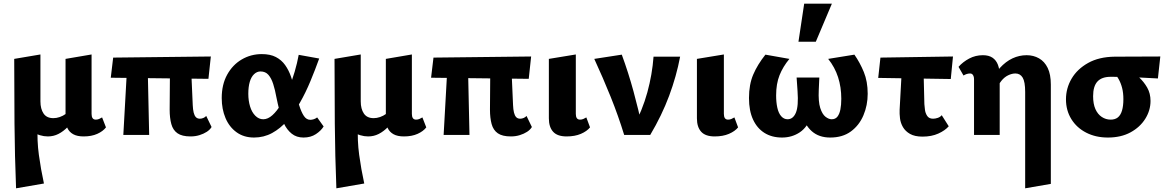

<svg xmlns="http://www.w3.org/2000/svg" viewBox="-20 -731 6324 1040"><path d="M67 289Q60 114 58.5 -61.5Q57 -237 57 -412L199 -436V-182Q199 -141 216 -116Q233 -91 269 -91Q286 -91 303.5 -97Q321 -103 337 -114.5Q353 -126 364 -142L395 -101Q372 -69 347.5 -44Q323 -19 296.5 -5.5Q270 8 239 8Q218 8 196.5 1.5Q175 -5 157 -19L184 -48Q180 30 190.5 107.5Q201 185 218 263ZM433 8Q398 8 376.5 -4Q355 -16 345 -37.5Q335 -59 335 -90V-412L476 -436V-114Q476 -99 481.5 -91Q487 -83 499 -83Q508 -83 516.5 -86.5Q525 -90 533 -95L554 -41Q538 -20 507 -6Q476 8 433 8Z M648 0 671 -412H779L788 0ZM580 -310 593 -419 1122 -425 1109 -304ZM899 -137 901 -412H1013L1024 -162Q1025 -138 1029 -121.5Q1033 -105 1041 -96.5Q1049 -88 1063 -88Q1072 -88 1081.5 -92Q1091 -96 1097 -103L1126 -43Q1117 -28 1100 -17Q1083 -6 1060.5 1Q1038 8 1012 8Q966 8 941.5 -9Q917 -26 908 -59Q899 -92 899 -137Z M1356 14Q1301 14 1261.5 -14.5Q1222 -43 1201.5 -91.5Q1181 -140 1181 -200Q1181 -273 1210.5 -326.5Q1240 -380 1289.5 -409Q1339 -438 1398 -438Q1444 -438 1474.5 -422Q1505 -406 1524.5 -378.5Q1544 -351 1556 -316.5Q1568 -282 1577 -246Q1589 -198 1600.5 -161Q1612 -124 1626 -103Q1640 -82 1661 -82Q1669 -82 1679 -85Q1689 -88 1698 -95L1733 -46Q1719 -23 1691 -4.5Q1663 14 1624 14Q1586 14 1560 -7Q1534 -28 1518.5 -61Q1503 -94 1493.5 -132Q1484 -170 1477 -205Q1470 -244 1460 -275.5Q1450 -307 1434 -325.5Q1418 -344 1391 -344Q1372 -344 1356.5 -329.5Q1341 -315 1333 -288Q1325 -261 1325 -223Q1325 -186 1334.5 -154.5Q1344 -123 1363 -104Q1382 -85 1406 -85Q1431 -85 1455.5 -107Q1480 -129 1502 -166Q1524 -203 1543 -248.5Q1562 -294 1576 -342Q1590 -390 1598 -434L1709 -414Q1687 -353 1661.5 -291.5Q1636 -230 1605 -175.5Q1574 -121 1536.5 -78Q1499 -35 1454 -10.5Q1409 14 1356 14Z M1802 289Q1795 114 1793.5 -61.5Q1792 -237 1792 -412L1934 -436V-182Q1934 -141 1951 -116Q1968 -91 2004 -91Q2021 -91 2038.5 -97Q2056 -103 2072 -114.5Q2088 -126 2099 -142L2130 -101Q2107 -69 2082.5 -44Q2058 -19 2031.5 -5.5Q2005 8 1974 8Q1953 8 1931.5 1.5Q1910 -5 1892 -19L1919 -48Q1915 30 1925.5 107.5Q1936 185 1953 263ZM2168 8Q2133 8 2111.5 -4Q2090 -16 2080 -37.5Q2070 -59 2070 -90V-412L2211 -436V-114Q2211 -99 2216.5 -91Q2222 -83 2234 -83Q2243 -83 2251.5 -86.5Q2260 -90 2268 -95L2289 -41Q2273 -20 2242 -6Q2211 8 2168 8Z M2383 0 2406 -412H2514L2523 0ZM2315 -310 2328 -419 2857 -425 2844 -304ZM2634 -137 2636 -412H2748L2759 -162Q2760 -138 2764 -121.5Q2768 -105 2776 -96.5Q2784 -88 2798 -88Q2807 -88 2816.5 -92Q2826 -96 2832 -103L2861 -43Q2852 -28 2835 -17Q2818 -6 2795.5 1Q2773 8 2747 8Q2701 8 2676.5 -9Q2652 -26 2643 -59Q2634 -92 2634 -137Z M3049 8Q2999 8 2976 -17.5Q2953 -43 2953 -90V-412L3099 -436V-114Q3099 -99 3104.5 -91Q3110 -83 3122 -83Q3131 -83 3139.5 -86.5Q3148 -90 3156 -95L3176 -41Q3159 -20 3126.5 -6Q3094 8 3049 8Z M3361 0Q3329 -104 3288 -206Q3247 -308 3199 -412L3348 -435Q3384 -337 3411.5 -236Q3439 -135 3460 -37H3408Q3460 -134 3486.5 -231Q3513 -328 3520 -424H3664Q3644 -318 3604.5 -212Q3565 -106 3502 0Z M3851 8Q3801 8 3778 -17.5Q3755 -43 3755 -90V-412L3901 -436V-114Q3901 -99 3906.5 -91Q3912 -83 3924 -83Q3933 -83 3941.5 -86.5Q3950 -90 3958 -95L3978 -41Q3961 -20 3928.5 -6Q3896 8 3851 8Z M4216 14Q4161 14 4121 -11Q4081 -36 4059 -83.5Q4037 -131 4037 -200Q4037 -273 4060 -327Q4083 -381 4126 -435L4256 -412Q4221 -370 4202.5 -323.5Q4184 -277 4184 -214Q4184 -177 4190.5 -147.5Q4197 -118 4211.5 -101.5Q4226 -85 4246 -85Q4276 -85 4291 -120.5Q4306 -156 4300 -238L4295 -311H4418L4415 -244Q4412 -180 4423 -146Q4434 -112 4451.5 -98.5Q4469 -85 4485 -85Q4505 -85 4516 -99Q4527 -113 4532 -137.5Q4537 -162 4537 -196Q4537 -259 4519.5 -313Q4502 -367 4466 -412L4608 -435Q4638 -392 4659 -341Q4680 -290 4680 -223Q4680 -161 4657 -106.5Q4634 -52 4589 -19Q4544 14 4477 14Q4416 14 4377.5 -20Q4339 -54 4329 -106H4376Q4355 -43 4312.5 -14.5Q4270 14 4216 14ZM4305 -505 4336 -711H4486L4399 -505Z M4737 -309 4749 -419 5142 -425 5130 -303ZM4853 -137 4868 -412H4981L4987 -167Q4988 -157 4990 -138Q4992 -119 5002 -103.5Q5012 -88 5034 -88Q5046 -88 5059.5 -92.5Q5073 -97 5081 -107L5119 -47Q5099 -24 5062.5 -7.5Q5026 9 4977 9Q4935 9 4909.5 -5.5Q4884 -20 4871 -42.5Q4858 -65 4855 -90Q4852 -115 4853 -137Z M5533 289V-233Q5533 -288 5519.5 -310.5Q5506 -333 5480 -333Q5461 -333 5440.5 -323Q5420 -313 5404 -293Q5388 -273 5378 -244L5335 -269Q5363 -327 5395.5 -362.5Q5428 -398 5464.5 -415Q5501 -432 5541 -432Q5578 -432 5608 -415Q5638 -398 5655 -363Q5672 -328 5672 -273V265ZM5256 0V-302Q5256 -311 5253.5 -318Q5251 -325 5246.5 -329Q5242 -333 5235 -333Q5225 -333 5216 -330Q5207 -327 5199 -322L5172 -369Q5196 -396 5230 -414Q5264 -432 5304 -432Q5336 -432 5356 -418.5Q5376 -405 5385.5 -380Q5395 -355 5395 -318V0Z M5981 14Q5915 14 5863.5 -12.5Q5812 -39 5783 -86Q5754 -133 5754 -193Q5754 -253 5784.5 -305Q5815 -357 5874 -390Q5933 -423 6018 -424L6265 -425L6252 -306Q6189 -310 6127.5 -312.5Q6066 -315 5996 -315Q5948 -315 5924.5 -289.5Q5901 -264 5901 -210Q5901 -168 5913.5 -140Q5926 -112 5948 -97.5Q5970 -83 5996 -83Q6020 -83 6035 -95Q6050 -107 6057.5 -132Q6065 -157 6065 -194Q6065 -228 6058 -255Q6051 -282 6039 -303Q6027 -324 6011 -338L6094 -357Q6123 -337 6149.5 -312.5Q6176 -288 6194 -256.5Q6212 -225 6212 -184Q6212 -133 6183.5 -87.5Q6155 -42 6103.5 -14Q6052 14 5981 14Z"/></svg>

Font: Ysabeau Office ExtraBold
Style: Regular
Weight: 800
Designer: Christian Thalmann (Catharsis Fonts)
Version: Version 2.001;gftools[0.9.30]; featfreeze: tnum,lnum,ss02